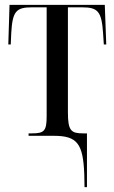

<svg xmlns="http://www.w3.org/2000/svg" viewBox="-20 -556 468 786"><path d="M325 157 326 210H336V-10H322C272 -10 258 -19 258 -96V-526H316C381 -526 396 -509 402 -420L405 -374H415L409 -536H19L14 -374H24L26 -420C31 -510 46 -526 111 -526H171V-82C171 -20 162 -10 110 -10H97V0H201C297 0 320 33 325 157Z"/></svg>

Font: Noto Serif Display ExtraCondensed
Style: Regular
Weight: 400
Width: 2
Designer: Monotype Design Team
Foundry: Monotype Imaging Inc.
Version: Version 2.009